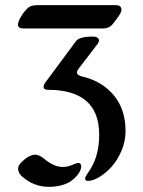

<svg xmlns="http://www.w3.org/2000/svg" viewBox="-20 -705 551 740"><path d="M375.5 -595.2H70.3Q49.3 -595.2 49.3 -609.9Q49.3 -621.6 61.3 -641.6Q73.2 -661.6 87.9 -674.8Q99.1 -685.1 124 -685.1H426.8Q448.2 -685.1 448.2 -667Q448.2 -656.7 431.2 -633.8L413.1 -610.8Q400.4 -595.2 375.5 -595.2ZM356.4 -536.1 283.2 -440.4Q276.4 -431.6 276.4 -425.3Q276.4 -415 299.8 -409.2Q373 -392.1 418.5 -337.9Q463.9 -283.7 463.9 -199.2Q463.9 -161.1 448.5 -124.5Q433.1 -87.9 410.6 -63Q388.2 -38.1 363.3 -22.9Q338.4 -7.8 318.8 -7.8Q308.1 -7.8 308.1 -17.1Q308.1 -20 309.8 -23.4Q311.5 -26.9 313.5 -30.3Q315.4 -33.7 320.3 -40.8Q325.2 -47.9 329.1 -54.2Q362.3 -107.9 362.3 -186Q362.3 -358.9 164.1 -358.9Q147.9 -358.9 147.9 -371.1Q147.9 -377.9 157.7 -391.1L272.5 -545.9Q285.6 -564 336.4 -564Q351.1 -564 356.9 -558.6Q362.8 -553.2 361.6 -547.4Q360.4 -541.5 356.4 -536.1ZM168.9 15.1Q109.9 15.1 64.9 -24.9Q49.8 -38.1 49.8 -55.2Q49.8 -66.4 61 -78.1Q91.8 -108.9 116.2 -108.9Q130.4 -108.9 151.9 -91.8Q188 -61.5 222.2 -61.5Q239.7 -61.5 258.5 -69.3Q277.3 -77.1 280.8 -77.1Q293 -77.1 293 -63Q293 -57.1 289.6 -48.3Q286.1 -39.6 276.9 -28.3Q267.6 -17.1 254.4 -7.6Q241.2 2 218.8 8.5Q196.3 15.1 168.9 15.1Z"/></svg>

Font: SirinStencil
Style: Regular
Weight: 400
Designer: Olga Karpushina (okarpush@gmail.com)
Foundry: Cyreal (www.cyreal.org)
Version: Version 1.002